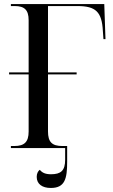

<svg xmlns="http://www.w3.org/2000/svg" viewBox="-20 -734 560 952"><path d="M34 0H303V58C303 112 282 130 233 130C204 130 189 122 177 108C168 115 162 127 162 143C162 179 190 198 232 198C302 198 313 152 313 68V-10H289C238 -10 218 -30 218 -82V-365H360V-375H218V-704H364C455 -704 485 -675 490 -581L493 -540H503L497 -714H34V-704H53C101 -704 122 -685 122 -634V-375H25V-365H122V-82C122 -30 101 -10 51 -10H34Z"/></svg>

Font: Noto Serif Display SemiCondensed
Style: Regular
Weight: 400
Width: 4
Designer: Monotype Design Team
Foundry: Monotype Imaging Inc.
Version: Version 2.009